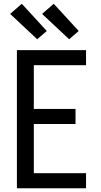

<svg xmlns="http://www.w3.org/2000/svg" viewBox="-20 -1002 540 1022"><path d="M70 0V-735H438V-655H160V-422H382V-342H160V-80H438V0ZM348 -793 204 -928 266 -982 399 -837ZM178 -793 34 -928 96 -982 229 -837Z"/></svg>

Font: Iosevka Fixed Medium
Style: Regular
Weight: 500
Monospace: yes
Designer: Belleve Invis
Foundry: Belleve Invis
Version: Version 32.3.0